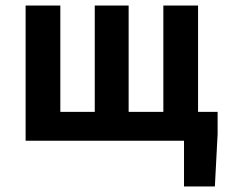

<svg xmlns="http://www.w3.org/2000/svg" viewBox="-20 -511 826 697"><path d="M648 0V166H760L770 -24V-105H699V-491H573V-105H447V-491H324V-105H199V-491H73V0Z"/></svg>

Font: Source Sans Pro SemBd
Style: Regular
Weight: 700
Designer: Paul D. Hunt
Foundry: Adobe Systems Incorporated
Version: Version 2.020;PS 2.0;hotconv 1.0.86;makeotf.lib2.5.63406